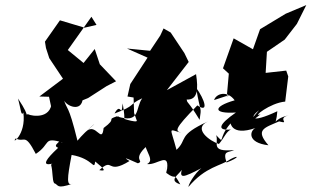

<svg xmlns="http://www.w3.org/2000/svg" viewBox="-20 -648 1226 756"><path d="M360 -550 313 -539 216 -568 157 -484 161 -459 174 -419 228 -338 135 -268 173 -267 194 -169C207 -208 199 -195 183 -266C194 -174 103 -191 91 -198C69 -199 110 -171 51 -260C62 -220 63 -187 72 -205C84 -115 21 -77 42 -103C78 -84 76 -129 121 -42C182 -82 147 -110 227 -87C211 -86 226 -101 226 -111C225 -90 182 -77 209 -66C103 32 210 -15 181 0C189 31 185 59 193 73C213 80 199 98 267 75C241 86 244 57 262 -38C349 -23 349 26 355 -12C393 19 399 27 371 22C429 -32 398 43 490 -14C445 -41 520 -6 523 -5C554 -16 487 -18 577 -89C610 -98 578 -86 557 -112C529 -69 598 -21 559 -2C600 4 652 -58 636 30C625 -26 636 27 635 33C678 66 660 24 690 78C627 57 713 32 710 -14C672 68 700 52 781 10C762 15 723 71 722 88C790 7 850 6 887 -21C920 -39 926 -29 872 -8C856 -57 879 -46 902 -57C805 -49 843 -84 831 -116C868 -78 835 -101 887 -161C889 -172 885 -109 986 -144C964 -134 951 -86 1037 -76C984 -137 1019 -144 1079 -170C1126 -158 1067 -182 1117 -194C1046 -179 1067 -139 1072 -210C961 -158 964 -188 1000 -214C962 -168 932 -139 1006 -198C969 -183 1043 -243 1103 -248L1115 -347L1107 -370L1026 -361L1031 -444L1101 -492L1149 -554L1186 -628L1105 -594L1004 -533L976 -454L900 -497L858 -379L881 -358L873 -268C893 -278 896 -278 823 -254C831 -280 875 -293 904 -253C819 -229 816 -199 909 -205C841 -158 832 -133 889 -138C870 -129 864 -107 842 -81C807 -92 737 -142 799 -170C677 -114 720 -100 675 -58C651 -150 640 -140 694 -125C671 -133 662 -136 757 -233C804 -201 786 -256 752 -303C771 -191 774 -234 766 -176C717 -257 719 -237 715 -256C759 -254 761 -297 752 -356L637 -293L723 -404L706 -439L652 -520L624 -536L611 -508L571 -448L480 -457L561 -421L493 -317L482 -268L506 -264L508 -203L518 -175C529 -158 432 -190 446 -191C470 -152 476 -166 463 -241C457 -176 457 -251 431 -201C519 -234 483 -235 540 -261C512 -223 535 -159 440 -190C395 -174 445 -186 388 -144C381 -78 358 -168 319 -130C394 -196 317 -134 285 -94C248 -245 244 -211 230 -260C231 -236 295 -203 305 -253L327 -262L400 -309L437 -328L373 -395L353 -455L309 -400L247 -451L340 -582Z"/></svg>

Font: Hussar Lance
Style: Italic
Weight: 700
Foundry: Cannot Into Space Fonts, PlusOne Fonts
Version: Version 2.27